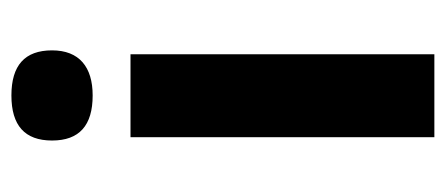

<svg xmlns="http://www.w3.org/2000/svg" viewBox="-248 -552 800 345"><g transform="rotate(-90 152.5 -380.0)"><path d="M234 -687C234 -736 207 -760 153 -760C99 -760 72 -736 72 -687C72 -638 99 -614 153 -614C204 -614 234 -638 234 -687ZM227 0V-546H78V0Z"/></g></svg>

Font: Passageway
Style: Regular
Weight: 700
Foundry: Ascender Corporation
Version: Version 1.11